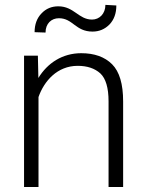

<svg xmlns="http://www.w3.org/2000/svg" viewBox="-20 -752 590 772"><path d="M292.5 -487.3C330.6 -487.3 360.8 -477.1 383.3 -457C405.3 -436.5 416.5 -398.9 416.5 -344.7V0H475.1V-344.2C475.1 -414.1 460.4 -463.9 430.7 -493.7C400.9 -523.4 359.4 -538.1 306.6 -538.1C231 -538.1 170.9 -498.5 134.3 -438.5L132.3 -528.3H76.7V0H134.8V-361.8C157.2 -425.8 210 -487.3 292.5 -487.3ZM403.8 -732.4C403.8 -696.8 379.9 -673.3 350.1 -673.3C295.9 -673.3 277.8 -726.6 214.4 -726.6C187.5 -726.6 165 -717.3 147 -698.2C128.4 -679.2 119.1 -653.8 119.1 -622.6L163.1 -621.1C163.1 -657.7 187 -678.7 216.8 -678.7C273.4 -678.7 283.2 -625 352.1 -625C378.9 -625 401.9 -634.8 420.4 -653.8C438.5 -672.9 447.8 -698.2 447.8 -730Z"/></svg>

Font: Vazirmatn ExtraLight
Style: Regular
Weight: 200
Designer: Saber Rastikerdar
Foundry: Saber Rastikerdar
Version: Version 33.003